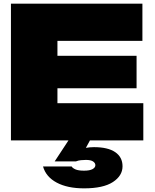

<svg xmlns="http://www.w3.org/2000/svg" viewBox="-20 -770 852 1053"><path d="M729 -464V-286H295V-204H766V0H40V-750H761V-546H295V-464ZM372 -25H487L451 41Q472 37 495 37Q572 37 612 64.5Q652 92 652 142Q652 194 599 228.5Q546 263 441 263Q350 263 291 231.5Q232 200 216 143H373Q378 152 394 159Q410 166 441 166Q472 166 487.5 157.5Q503 149 503 136Q503 124 490.5 115.5Q478 107 451 107Q438 107 423.5 108.5Q409 110 397 115H280Z"/></svg>

Font: Bounded
Style: Regular
Weight: 900
Designer: Vlad Churkin
Version: Version 1.0